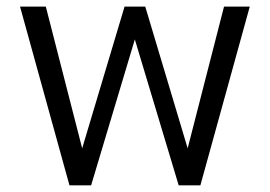

<svg xmlns="http://www.w3.org/2000/svg" viewBox="-20 -555 808 575"><path d="M188 0 40 -535.2H117.2L226.1 -110.8L353 -535.2H415L542 -110.8L650.9 -535.2H728L580.1 0H515.1L383.8 -437L252.9 0Z"/></svg>

Font: Prompt Light
Style: Regular
Weight: 300
Designer: Katatrad Team
Foundry: CadsonDemak
Version: Version 1.000;PS 001.000;hotconv 1.0.88;makeotf.lib2.5.64775